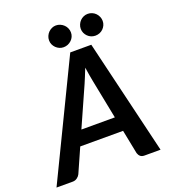

<svg xmlns="http://www.w3.org/2000/svg" viewBox="-197 -1018 1008 1135"><g transform="rotate(-20 307.0 -451.0)"><path d="M0 0ZM616.5 0 444 -723H311.5L-38 0H64C74.7 0 84.1 -3 92.2 -9C100.4 -15 106.3 -21.8 110 -29.5L177 -180.5H446.5L476.5 -29.5C479.2 -20.8 483.6 -13.8 489.8 -8.2C495.9 -2.8 504.7 0 516 0ZM217.5 -272 327.5 -519C332.2 -530.3 337.8 -543.6 344.2 -558.8C350.8 -573.9 357.3 -590.3 364 -608C366.7 -590.3 369.2 -574 371.8 -559C374.2 -544 376.7 -530.8 379 -519.5L428 -272ZM356 -832.5C356 -841.8 354.2 -850.8 350.5 -859.2C346.8 -867.8 341.8 -875.2 335.2 -881.5C328.8 -887.8 321.2 -892.8 312.8 -896.5C304.2 -900.2 295.3 -902 286 -902C277 -902 268.4 -900.2 260.2 -896.5C252.1 -892.8 244.8 -887.8 238.5 -881.5C232.2 -875.2 227.2 -867.8 223.5 -859.2C219.8 -850.8 218 -841.8 218 -832.5C218 -823.2 219.8 -814.4 223.5 -806.2C227.2 -798.1 232.2 -790.9 238.5 -784.8C244.8 -778.6 252.1 -773.8 260.2 -770.2C268.4 -766.8 277 -765 286 -765C295.3 -765 304.2 -766.8 312.8 -770.2C321.2 -773.8 328.8 -778.6 335.2 -784.8C341.8 -790.9 346.8 -798.1 350.5 -806.2C354.2 -814.4 356 -823.2 356 -832.5ZM555.5 -832.5C555.5 -841.8 553.7 -850.8 550 -859.2C546.3 -867.8 541.4 -875.2 535.2 -881.5C529.1 -887.8 521.8 -892.8 513.2 -896.5C504.8 -900.2 495.7 -902 486 -902C476.7 -902 467.8 -900.2 459.5 -896.5C451.2 -892.8 443.9 -887.8 437.8 -881.5C431.6 -875.2 426.7 -867.8 423 -859.2C419.3 -850.8 417.5 -841.8 417.5 -832.5C417.5 -823.2 419.3 -814.4 423 -806.2C426.7 -798.1 431.6 -790.9 437.8 -784.8C443.9 -778.6 451.2 -773.8 459.5 -770.2C467.8 -766.8 476.7 -765 486 -765C495.7 -765 504.8 -766.8 513.2 -770.2C521.8 -773.8 529.1 -778.6 535.2 -784.8C541.4 -790.9 546.3 -798.1 550 -806.2C553.7 -814.4 555.5 -823.2 555.5 -832.5Z"/></g></svg>

Font: Lato
Style: Bold Italic
Weight: 700
Italic angle: -7°
Designer: Lukasz Dziedzic
Foundry: tyPoland Lukasz Dziedzic
Version: Version 2.007; 2014-02-27